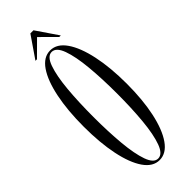

<svg xmlns="http://www.w3.org/2000/svg" viewBox="-276 -857 894 894"><g transform="rotate(-45 170.5 -410.5)"><path d="M169.5 11Q125.5 11 94 -34.8Q62.5 -80.5 45.8 -161.8Q29 -243 29 -349Q29 -455.5 45.8 -537.2Q62.5 -619 94 -665Q125.5 -711 169.5 -711Q213.5 -711 245.5 -665Q277.5 -619 295 -537.2Q312.5 -455.5 312.5 -349Q312.5 -243 295 -161.8Q277.5 -80.5 245.5 -34.8Q213.5 11 169.5 11ZM169.5 1Q198.5 1 215.8 -46Q233 -93 240.5 -172.5Q248 -252 248 -349Q248 -446.5 240.5 -526.2Q233 -606 215.8 -653.5Q198.5 -701 169.5 -701Q141 -701 124.2 -653.5Q107.5 -606 100.2 -526.2Q93 -446.5 93 -349Q93 -252 100.2 -172.5Q107.5 -93 124.2 -46Q141 1 169.5 1ZM87 -725 160.5 -832H181L254 -725H244L170.5 -798L97 -725Z"/></g></svg>

Font: Imbue 100pt Light
Style: Regular
Weight: 300
Designer: Tyler Finck
Foundry: Etcetera Type Company
Version: Version 1.102; ttfautohint (v1.8.3)